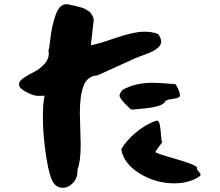

<svg xmlns="http://www.w3.org/2000/svg" viewBox="-20 -876 1040 909"><path d="M70 -479Q70 -492 92 -507Q114 -522 140.5 -535Q167 -548 189 -571.5Q211 -595 211 -622Q211 -628 209 -638Q213 -641 219 -696.5Q225 -752 243 -804Q261 -856 294 -856Q300 -856 304 -855Q309 -854 327 -850Q345 -846 349 -845Q353 -844 366.5 -840Q380 -836 384 -833Q388 -830 397 -825Q406 -820 409.5 -814.5Q413 -809 417.5 -801Q422 -793 424 -783L410 -662Q439 -666 526.5 -696Q614 -726 664 -726Q699 -726 729 -715Q743 -695 743 -679Q743 -664 729.5 -651.5Q716 -639 701 -632Q686 -625 659.5 -615.5Q633 -606 622 -601L441 -519Q393 -516 375.5 -469.5Q358 -423 358 -342Q358 -318 360 -267Q362 -216 362 -191Q362 -112 347 -74V-66Q347 -33 325.5 -10Q304 13 277 13Q240 13 223 -30Q207 -72 195 -160Q183 -248 183 -325Q183 -371 187 -398L191 -423L166 -422H161Q139 -422 105 -440Q71 -458 71 -472Q70 -474 70 -479ZM546 -423Q546 -434 561 -451Q621 -484 700 -484Q732 -484 808 -478Q812 -479 822 -458Q832 -437 832 -426Q832 -423 831 -422Q831 -412 799.5 -408Q768 -404 763 -397Q759 -388 746 -381Q733 -374 710 -369.5Q687 -365 673 -363.5Q659 -362 631 -359.5Q603 -357 601 -357L577 -380Q546 -411 546 -423ZM554 -169Q577 -210 623 -248.5Q669 -287 718 -304Q719 -304 720 -304.5Q721 -305 722 -305Q733 -305 737 -283Q741 -261 742.5 -234.5Q744 -208 748 -203Q746 -199 731 -179.5Q716 -160 716 -156Q716 -151 815 -122.5Q914 -94 914 -81Q914 -79 911 -76Q930 -53 930 -50Q930 -39 888 -22Q852 -8 804 -8Q717 -8 641.5 -54.5Q566 -101 554 -169Z"/></svg>

Font: NaniFont Regular
Style: Regular
Weight: 400
Designer: Nanigashitei
Version: Version 1.036